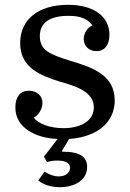

<svg xmlns="http://www.w3.org/2000/svg" viewBox="-20 -570 543 800"><path d="M244 -36C187 -36 138 -55 121 -80C141 -91 157 -116 157 -141C157 -172 132 -192 100 -192C64 -192 44 -166 44 -123C44 -82 62 -50 98 -26C130 -5 171 7 220 9L163 83L176 105C191 101 203 99 218 99C253 99 272 109 272 129C272 150 253 165 225 165C205 165 185 158 166 145L139 182C164 201 195 210 230 210C293 210 343 179 343 126C343 83 314 62 239 62L238 59L268 9C299 7 328 1 353 -9C418 -34 458 -84 458 -152C458 -258 363 -290 272 -317C190 -343 146 -359 146 -419C146 -475 186 -504 266 -504C315 -504 345 -492 365 -464C344 -455 329 -432 329 -407C329 -378 351 -357 382 -357C417 -357 436 -384 436 -425C436 -502 370 -550 263 -550C138 -550 64 -487 64 -391C64 -288 147 -256 229 -230C294 -212 371 -188 371 -123C371 -68 319 -36 244 -36Z"/></svg>

Font: Domine
Style: Regular
Weight: 400
Designer: Pablo Impallari, Rodrigo Fuenzalida, Brenda Gallo
Foundry: Pablo Impallari, Rodrigo Fuenzalida, Brenda Gallo
Version: Version 2.000